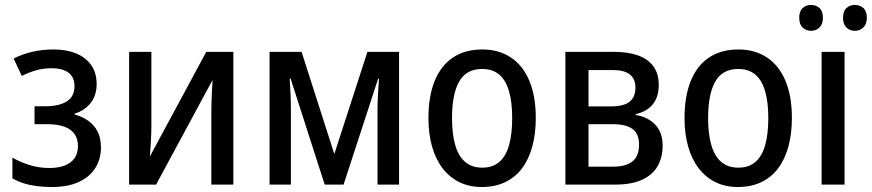

<svg xmlns="http://www.w3.org/2000/svg" viewBox="-20 -749 3537 779"><path d="M197.3 -548.3Q250 -548.3 289.3 -532Q328.6 -515.6 350.3 -484.4Q372.1 -453.1 372.1 -408.2Q372.1 -362.3 347.9 -331.3Q323.7 -300.3 283.2 -288.1V-284.2Q314.5 -275.9 338.4 -258.8Q362.3 -241.7 376 -215.1Q389.6 -188.5 389.6 -150.9Q389.6 -104.5 367.2 -68.1Q344.7 -31.7 300.3 -11Q255.9 9.8 189.5 9.8Q156.7 9.8 127.7 5.9Q98.6 2 74.5 -5.9Q50.3 -13.7 30.3 -25.4V-109.4Q60.1 -92.3 98.6 -79.8Q137.2 -67.4 181.2 -67.4Q215.3 -67.4 241.2 -76.9Q267.1 -86.4 281.7 -106.2Q296.4 -126 296.4 -156.7Q296.4 -185.1 282.7 -204.8Q269 -224.6 241.5 -234.9Q213.9 -245.1 171.4 -245.1H120.1V-317.9H165Q219.7 -317.9 251 -337.6Q282.2 -357.4 282.2 -399.4Q282.2 -435.5 258.1 -453.9Q233.9 -472.2 188.5 -472.2Q156.7 -472.2 127.7 -464.1Q98.6 -456.1 68.4 -440.9L35.2 -511.7Q73.2 -530.3 112.8 -539.3Q152.3 -548.3 197.3 -548.3Z M594.2 -538.6V-241.2Q594.2 -227.5 593.8 -211.2Q593.3 -194.8 592.3 -177.7Q591.3 -160.6 590.3 -144Q589.4 -127.4 587.9 -113.8L816.9 -538.6H926.8V0H837.4V-291Q837.4 -311 838.1 -335.2Q838.9 -359.4 840.1 -382.8Q841.3 -406.2 842.3 -424.3L613.3 0H503.9V-538.6Z M1599.1 -538.6V0H1511.7V-306.6Q1511.7 -332 1513.4 -363.3Q1515.1 -394.5 1517.6 -429.7H1514.2L1374 0H1297.4L1159.2 -429.7H1155.3Q1157.7 -397 1158.9 -365.2Q1160.2 -333.5 1160.2 -305.7V0H1073.7V-538.6H1203.6L1336.4 -124L1470.7 -538.6Z M2153.8 -270Q2153.8 -206.1 2139.6 -154.3Q2125.5 -102.5 2097.9 -65.9Q2070.3 -29.3 2029.3 -9.8Q1988.3 9.8 1934.6 9.8Q1884.3 9.8 1844.2 -9.8Q1804.2 -29.3 1776.1 -65.7Q1748 -102.1 1733.2 -153.8Q1718.3 -205.6 1718.3 -270Q1718.3 -357.9 1743.4 -420.2Q1768.6 -482.4 1817.4 -515.4Q1866.2 -548.3 1937 -548.3Q2003.4 -548.3 2052.2 -516.1Q2101.1 -483.9 2127.4 -421.9Q2153.8 -359.9 2153.8 -270ZM1814 -270Q1814 -205.6 1826.9 -160.6Q1839.8 -115.7 1866.9 -92.3Q1894 -68.8 1936.5 -68.8Q1979 -68.8 2005.9 -92Q2032.7 -115.2 2045.4 -160.2Q2058.1 -205.1 2058.1 -270Q2058.1 -334 2045.4 -378.4Q2032.7 -422.9 2005.9 -446Q1979 -469.2 1936 -469.2Q1872.1 -469.2 1843 -418.2Q1814 -367.2 1814 -270Z M2652.8 -403.3Q2652.8 -355.5 2628.4 -325.7Q2604 -295.9 2559.6 -286.1V-282.2Q2607.9 -274.9 2638.2 -243.4Q2668.5 -211.9 2668.5 -157.7Q2668.5 -109.9 2647.7 -74.2Q2627 -38.6 2584.2 -19.3Q2541.5 0 2475.1 0H2273.9V-538.6H2471.2Q2527.3 -538.6 2567.9 -524.4Q2608.4 -510.3 2630.6 -480.5Q2652.8 -450.7 2652.8 -403.3ZM2572.8 -162.6Q2572.8 -207 2545.9 -226.1Q2519 -245.1 2467.3 -245.1H2367.7V-72.8H2467.3Q2519 -72.8 2545.9 -94Q2572.8 -115.2 2572.8 -162.6ZM2558.1 -393.6Q2558.1 -428.7 2535.6 -446.8Q2513.2 -464.8 2465.3 -464.8H2367.7V-317.4H2461.4Q2510.3 -317.4 2534.2 -336.2Q2558.1 -355 2558.1 -393.6Z M3192.9 -270Q3192.9 -206.1 3178.7 -154.3Q3164.6 -102.5 3137 -65.9Q3109.4 -29.3 3068.4 -9.8Q3027.3 9.8 2973.6 9.8Q2923.3 9.8 2883.3 -9.8Q2843.3 -29.3 2815.2 -65.7Q2787.1 -102.1 2772.2 -153.8Q2757.3 -205.6 2757.3 -270Q2757.3 -357.9 2782.5 -420.2Q2807.6 -482.4 2856.4 -515.4Q2905.3 -548.3 2976.1 -548.3Q3042.5 -548.3 3091.3 -516.1Q3140.1 -483.9 3166.5 -421.9Q3192.9 -359.9 3192.9 -270ZM2853 -270Q2853 -205.6 2866 -160.6Q2878.9 -115.7 2906 -92.3Q2933.1 -68.8 2975.6 -68.8Q3018.1 -68.8 3044.9 -92Q3071.8 -115.2 3084.5 -160.2Q3097.2 -205.1 3097.2 -270Q3097.2 -334 3084.5 -378.4Q3071.8 -422.9 3044.9 -446Q3018.1 -469.2 2975.1 -469.2Q2911.1 -469.2 2882.1 -418.2Q2853 -367.2 2853 -270Z M3406.7 0H3313.5V-538.6H3406.7ZM3222.7 -676.8Q3222.7 -703.6 3236.6 -716.3Q3250.5 -729 3270.5 -729Q3291 -729 3304.9 -716.3Q3318.8 -703.6 3318.8 -676.8Q3318.8 -650.9 3304.9 -637.5Q3291 -624 3270.5 -624Q3250.5 -624 3236.6 -637.2Q3222.7 -650.4 3222.7 -676.8ZM3400.4 -676.8Q3400.4 -703.6 3414.3 -716.3Q3428.2 -729 3448.2 -729Q3468.8 -729 3482.9 -716.3Q3497.1 -703.6 3497.1 -676.8Q3497.1 -650.9 3482.9 -637.5Q3468.8 -624 3448.2 -624Q3427.7 -624 3414.1 -637.5Q3400.4 -650.9 3400.4 -676.8Z"/></svg>

Font: Open Sans SemiCondensed Medium
Style: Regular
Weight: 500
Width: 4
Designer: Monotype Design Team
Foundry: Monotype Imaging Inc.
Version: Version 3.000